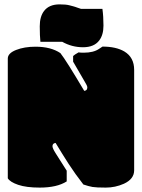

<svg xmlns="http://www.w3.org/2000/svg" viewBox="-20 -852 648 877"><path d="M161.6 4.9Q100.1 4.9 63 -7.8Q25.9 -20.5 15.6 -37.6V-584.5Q15.6 -608.9 53.5 -623.8Q91.3 -638.7 142.1 -638.7Q212.4 -638.7 255.9 -609.4Q282.2 -576.2 364.7 -437Q370.1 -437 374.5 -440.9Q378.9 -444.8 378.9 -452.6Q378.9 -460.4 366.7 -479.5L314 -570.3V-596.2Q319.8 -602.1 338.9 -612.8Q345.2 -611.3 362.3 -611.3Q407.2 -611.3 432.6 -628.9Q439.5 -633.3 448.2 -639.2Q510.3 -639.2 548.3 -616.7Q592.8 -589.8 592.8 -532.7V-74.2Q592.8 -34.2 545.9 -12.7Q506.3 4.9 463.1 4.9Q419.9 4.9 402.6 2Q385.3 -1 360.8 -9.3Q322.8 -58.1 293.9 -102.8Q265.1 -147.5 233.9 -199.2Q219.7 -197.3 219.7 -184.1Q219.7 -174.8 233.9 -152.3L284.7 -72.3V-23.4Q240.2 4.9 161.6 4.9ZM264.2 -661.1H164.6Q161.6 -687.5 161.6 -731.9Q161.6 -776.4 181.2 -801.8Q204.1 -832 252 -832Q280.8 -832 295.9 -828.1Q311 -824.2 315.4 -823Q319.8 -821.8 323.5 -820.6Q327.1 -819.3 335.4 -816.4Q343.8 -813.5 350.1 -811.5H447.8Q452.6 -777.3 452.6 -734.9Q452.6 -692.4 433.1 -667Q409.7 -636.2 359.1 -636.2Q308.6 -636.2 264.2 -661.1Z"/></svg>

Font: Modak
Style: Regular
Weight: 400
Version: Version 1.036;PS Version 1.000;hotconv 1.0.79;makeotf.lib2.5